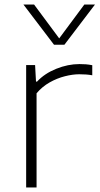

<svg xmlns="http://www.w3.org/2000/svg" viewBox="-20 -828 440 848"><path d="M95.5 0V-540.5H135L139 -467.5H143.5Q177 -503.5 228.5 -524.2Q280 -545 331 -545Q346.5 -545 359.2 -544Q372 -543 387.5 -540V-495.5Q374 -498 359.8 -499Q345.5 -500 330 -500Q301 -500 266.5 -491.2Q232 -482.5 199.2 -464Q166.5 -445.5 141.5 -416V0ZM218.5 -630.5 83.5 -808H130.5L241.5 -658.5L352.5 -808H399.5L264.5 -630.5Z"/></svg>

Font: Encode Sans Expanded Expanded ExtraLight
Style: Regular
Weight: 200
Width: 7
Designer: Multiple Designers
Foundry: Impallari Type
Version: Version 3.000; ttfautohint (v1.8.3) -l 8 -r 50 -G 200 -x 14 